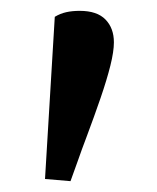

<svg xmlns="http://www.w3.org/2000/svg" viewBox="-20 -757 290 354"><path d="M63 -427 81 -726Q91 -732 102 -734.5Q113 -737 127 -737Q159 -737 174.5 -721Q190 -705 190 -679Q190 -662 183.5 -636Q177 -610 165.5 -576.5Q154 -543 139 -503Q131 -482 123.5 -460.5Q116 -439 110 -423Z"/></svg>

Font: Source Serif 4 Medium
Style: Regular
Weight: 500
Designer: Frank Grießhammer
Foundry: Adobe Systems Incorporated
Version: Version 4.004;hotconv 1.0.116;makeotfexe 2.5.65601